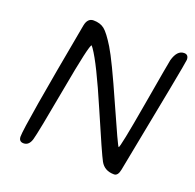

<svg xmlns="http://www.w3.org/2000/svg" viewBox="-118 -794 919 904"><g transform="rotate(20 342.0 -342.0)"><path d="M540 -21.5Q492.2 -21.5 471.2 -59.6Q455.1 -88.4 369.6 -287.1Q284.2 -485.8 242.2 -545.4L233.9 -556.2Q223.1 -556.2 180.2 -318.8Q137.2 -81.5 127 -47.4Q116.7 -13.2 89.8 -13.2Q65.9 -13.2 65.9 -39.1Q65.9 -92.3 165 -630.4Q172.4 -669.9 202.6 -669.9Q235.8 -669.9 257.1 -653.1Q278.3 -636.2 312.7 -580.1Q347.2 -523.9 429.9 -336.7Q512.7 -149.4 517.1 -149.4Q523.9 -149.4 563.7 -380.1Q603.5 -610.8 605.5 -617.2Q620.6 -671.4 655.8 -671.4Q678.2 -671.4 678.2 -645.5Q678.2 -630.9 565.9 -54.2Q559.6 -21.5 540 -21.5Z"/></g></svg>

Font: Averia Sans Libre Light
Style: Italic
Weight: 300
Italic angle: -8.5°
Version: Version 1.002